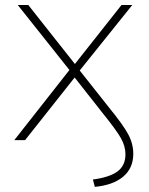

<svg xmlns="http://www.w3.org/2000/svg" viewBox="-20 -559 595 766"><path d="M480.5 56.6Q480.5 24.4 462.4 -7.8Q444.3 -40 390.6 -106.4L271.5 -257.8H284.2L80.1 0H37.1L266.6 -292V-267.6L50.8 -539.1H92.8L284.2 -296.9H273.4L464.8 -539.1H507.8L293 -271.5V-284.2L415 -129.9Q471.7 -60.5 491.7 -22.9Q511.7 14.6 511.7 54.7Q511.7 112.3 471.2 146Q430.7 179.7 358.4 186.5L350.6 157.2Q417 148.4 448.7 125Q480.5 101.6 480.5 56.6Z"/></svg>

Font: Min Sans VF VF
Style: Regular
Weight: 400
Designer: Jinseong-Kim, NotoSansCJK, Nunito
Foundry: Jinseong-Kim
Version: Version 1.420;Glyphs 3.1.2 (3151)